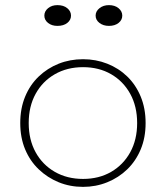

<svg xmlns="http://www.w3.org/2000/svg" viewBox="-20 -714 647 749"><path d="M304 15Q253 15 209 -3Q165 -21 131 -53.5Q97 -86 78 -131.5Q59 -177 59 -234Q59 -291 78 -337Q97 -383 131 -415.5Q165 -448 209 -465.5Q253 -483 304 -483Q354 -483 398.5 -465.5Q443 -448 476.5 -415.5Q510 -383 529 -337Q548 -291 548 -234Q548 -177 529 -131.5Q510 -86 476.5 -53.5Q443 -21 398.5 -3Q354 15 304 15ZM304 -16Q366 -16 413.5 -43.5Q461 -71 488 -120Q515 -169 515 -234Q515 -299 488 -348Q461 -397 413.5 -424.5Q366 -452 304 -452Q242 -452 194 -424.5Q146 -397 119 -348Q92 -299 92 -234Q92 -169 119 -120Q146 -71 194 -43.5Q242 -16 304 -16ZM405 -613Q383 -613 368 -624.5Q353 -636 353 -653Q353 -670 368 -682Q383 -694 405 -694Q428 -694 442.5 -682Q457 -670 457 -653Q457 -636 442.5 -624.5Q428 -613 405 -613ZM204 -613Q182 -613 167.5 -624.5Q153 -636 153 -653Q153 -670 167.5 -682Q182 -694 204 -694Q228 -694 242.5 -682Q257 -670 257 -653Q257 -636 242.5 -624.5Q228 -613 204 -613Z"/></svg>

Font: BioRhyme ExtraLight
Style: Regular
Weight: 250
Designer: Aoife Mooney
Foundry: Aoife Mooney Type
Version: Version 1.600;gftools[0.9.33]